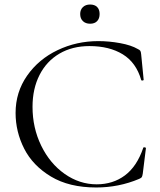

<svg xmlns="http://www.w3.org/2000/svg" viewBox="-20 -818 709 850"><path d="M590 -601Q599 -597 601.5 -592.5Q604 -588 605 -577L616 -465Q616 -462 611 -461.5Q606 -461 605 -464Q583 -541 523.5 -577.5Q464 -614 376 -614Q300 -614 243 -580.5Q186 -547 155 -486Q124 -425 124 -345Q124 -252 162.5 -173Q201 -94 266.5 -48Q332 -2 408 -2Q480 -2 533 -41.5Q586 -81 614 -163Q614 -166 618 -166Q621 -166 623.5 -165Q626 -164 626 -162L612 -49Q610 -37 607.5 -33.5Q605 -30 596 -26Q506 12 406 12Q286 12 205.5 -36.5Q125 -85 87 -160Q49 -235 49 -318Q49 -410 100 -483Q151 -556 235 -596Q319 -636 415 -636Q463 -636 512 -627Q561 -618 590 -601ZM335 -756Q335 -775 347 -786.5Q359 -798 379 -798Q399 -798 410 -787Q421 -776 421 -756Q421 -736 410 -724.5Q399 -713 379 -713Q359 -713 347 -724.5Q335 -736 335 -756Z"/></svg>

Font: Cormorant Unicase
Style: Regular
Weight: 400
Designer: Christian Thalmann (Catharsis Fonts)
Foundry: Catharsis Fonts
Version: Version 4.000